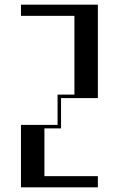

<svg xmlns="http://www.w3.org/2000/svg" viewBox="-20 -804 510 824"><path d="M70 -268H227V-398H299.4V-736H70V-784H400V-383H242V-253H170.6V-48H400V0H70Z"/></svg>

Font: Facade Sud
Style: Regular
Weight: 100
Designer: Éléonore Fines
Foundry: Velvetyne Type Foundry
Version: Version 1.001;Glyphs 3.2 (3202)